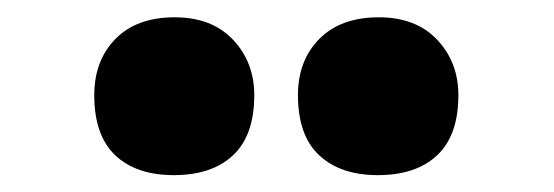

<svg xmlns="http://www.w3.org/2000/svg" viewBox="-20 -757 640 222"><path d="M417 -554.5Q373.5 -554.5 349 -577.5Q324.5 -600.5 324.5 -647Q324.5 -687 349.2 -712Q374 -737 418 -737Q461 -737 485.5 -711Q510 -685 510 -647Q510 -600.5 485.5 -577.5Q461 -554.5 417 -554.5ZM181 -554.5Q137.5 -554.5 113.2 -577.5Q89 -600.5 89 -647Q89 -687 113.5 -712Q138 -737 182 -737Q225 -737 249.5 -711Q274 -685 274 -647Q274 -600.5 249.5 -577.5Q225 -554.5 181 -554.5Z"/></svg>

Font: Commissioner ExtraBold
Style: Regular
Weight: 800
Designer: Kostas Bartsokas
Foundry: Kostas Bartsokas
Version: Version 1.000; ttfautohint (v1.8.3)